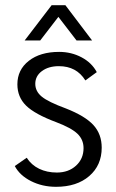

<svg xmlns="http://www.w3.org/2000/svg" viewBox="-20 -710 449 740"><path d="M37 -70 83 -102Q101 -74 131 -59.5Q161 -45 199 -45Q244 -45 273 -71.5Q302 -98 302 -139Q302 -172 278.5 -194.5Q255 -217 197 -239Q114 -270 80.5 -303Q47 -336 47 -385Q47 -441 91 -475.5Q135 -510 208 -510Q255 -510 294.5 -489Q334 -468 353 -432L309 -400Q275 -455 207 -455Q167 -455 141.5 -436Q116 -417 116 -387Q116 -358 141 -337.5Q166 -317 234 -292Q308 -263 340 -228Q372 -193 372 -141Q372 -73 324 -31.5Q276 10 196 10Q143 10 99.5 -12Q56 -34 37 -70ZM179 -690H232L335 -554H275L205 -645L135 -554H75Z"/></svg>

Font: Sarabun Light
Style: Regular
Weight: 300
Designer: Suppakit Chalermlarp | Katatrad Co.,Ltd.
Foundry: Cadson Demak Co.,Ltd.
Version: Version 1.000; ttfautohint (v1.6)